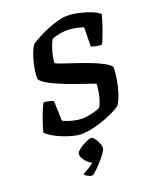

<svg xmlns="http://www.w3.org/2000/svg" viewBox="-175 -823 976 1190"><g transform="rotate(-20 313.0 -228.0)"><path d="M248 0Q224.5 0 192 -8.5Q159.5 -17 126.5 -30.5Q93.5 -44 67.2 -60Q41 -76 29.5 -90.5Q36 -116.5 47.2 -150.5Q58.5 -184.5 71.5 -216Q84.5 -247.5 94 -265Q113 -265 130.5 -260.5Q148 -256 158 -251L162.5 -120Q177.5 -112 199.5 -104.8Q221.5 -97.5 244.5 -93.2Q267.5 -89 286 -89Q304.5 -89 327 -92.8Q349.5 -96.5 371 -102.5Q392.5 -108.5 406 -115Q414.5 -128 421.2 -146.8Q428 -165.5 432.8 -186Q437.5 -206.5 440 -226.2Q442.5 -246 442.5 -261.5Q427.5 -268 399.5 -277.2Q371.5 -286.5 336.5 -298.8Q301.5 -311 265.2 -325Q229 -339 196.5 -353.8Q164 -368.5 141 -383.5Q118 -398.5 109.5 -412Q107 -432 111 -462Q115 -492 123.2 -524.5Q131.5 -557 142.8 -584.5Q154 -612 165 -626Q187 -641 218.5 -657.2Q250 -673.5 285.2 -688Q320.5 -702.5 354 -711.2Q387.5 -720 412.5 -720Q449 -720 490 -711Q531 -702 566.8 -687.8Q602.5 -673.5 621 -657Q617 -640.5 609.2 -615.2Q601.5 -590 592 -563Q582.5 -536 573 -512.8Q563.5 -489.5 556.5 -477.5Q535 -477.5 516.2 -482.2Q497.5 -487 488 -490.5L490 -616Q470.5 -624 440.5 -630Q410.5 -636 386 -636Q372 -636 353 -633.8Q334 -631.5 315.2 -627Q296.5 -622.5 281 -615Q270.5 -594.5 261.5 -568.5Q252.5 -542.5 247.2 -516.8Q242 -491 241.5 -470Q258 -462 293.2 -450Q328.5 -438 372.5 -423.2Q416.5 -408.5 459.2 -391.8Q502 -375 534.2 -357.5Q566.5 -340 577.5 -322Q577 -287 570 -244.5Q563 -202 550.2 -161.2Q537.5 -120.5 519 -91Q507 -79.5 477.2 -64.2Q447.5 -49 408.2 -34.2Q369 -19.5 327 -9.8Q285 0 248 0ZM225 264Q211.5 264 195 255Q178.5 246 175.5 237Q193 228 210.2 217.8Q227.5 207.5 242.5 196Q257.5 184.5 266 172.5L260 190.5Q247.5 190.5 231 177.8Q214.5 165 202.5 146.5Q190.5 128 190.5 112Q190.5 102 203 90Q215.5 78 233.5 67.5Q251.5 57 268.5 49.8Q285.5 42.5 294 42.5Q305 42.5 316.5 57.2Q328 72 336.2 91.2Q344.5 110.5 344.5 124Q344.5 133 333.8 149.5Q323 166 306.5 185.8Q290 205.5 273 223.2Q256 241 242.5 252.5Q229 264 225 264Z"/></g></svg>

Font: Texturina Medium
Style: Italic
Weight: 500
Italic angle: -11°
Designer: Guillermo Torres Carreño
Foundry: Omnibus-Type
Version: Version 1.002